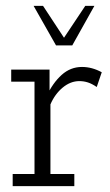

<svg xmlns="http://www.w3.org/2000/svg" viewBox="-20 -631 373 651"><path d="M23 0V-41H97V-354H18V-395H148V-301L138 -305Q159 -350 189 -377Q219 -404 258 -404Q292 -404 325 -386L308 -336Q292 -347 278 -351.5Q264 -356 249 -356Q219 -356 192.5 -334Q166 -312 151 -277V-41H232V0ZM170 -477 94 -611H126L197 -503L269 -611H300L225 -477Z"/></svg>

Font: Rokkitt SemiBold Light
Style: Regular
Weight: 300
Version: Version 3.103